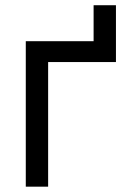

<svg xmlns="http://www.w3.org/2000/svg" viewBox="-20 -700 500 720"><path d="M414.8 -680.4H331V-545.5H76.7V0H160.5V-467.3H414.8Z"/></svg>

Font: Margiela Sans
Style: Regular
Weight: 400
Designer: Stefan Endress, Andreas Faust
Version: Version 1.100;FEAKit 1.0